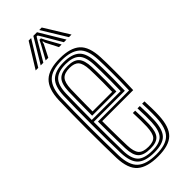

<svg xmlns="http://www.w3.org/2000/svg" viewBox="-248 -800 848 848"><g transform="rotate(-45 176.0 -376.5)"><path d="M181.5 7Q113.8 7 81.3 -20.9Q48.8 -48.9 46.3 -118.4Q45.3 -153.8 44.7 -199.9Q44 -246 44 -295.9Q44 -345.7 44.7 -393.5Q45.3 -441.3 46.5 -480Q49.2 -547.6 80.4 -577.3Q111.6 -607 180.7 -607Q245.6 -607 276.9 -579.1Q308.2 -551.1 311.1 -482.1Q311.7 -468.3 312.1 -447.1Q312.5 -425.9 312.5 -399.2Q312.6 -372.4 312.1 -341.7Q311.6 -311 310.1 -278.3H116.5Q116.6 -250.1 116.8 -223.3Q117.1 -196.5 117.5 -171.5Q118 -146.5 118.7 -123.3Q120 -84.7 133.6 -69Q147.3 -53.4 181.5 -53.4Q212.6 -53.4 224.8 -67.9Q236.9 -82.4 238.7 -121.9Q239.4 -137.4 239.1 -159.8Q238.9 -182.1 237.7 -208H252.2Q253.4 -181 253.6 -159.3Q253.9 -137.6 253.2 -121.3Q251.3 -75.9 235.4 -58.6Q219.5 -41.3 181.5 -41.3Q140.2 -41.3 122.8 -59.3Q105.4 -77.3 103.9 -122Q103.4 -143.4 102.9 -172.4Q102.5 -201.4 102.2 -232.5Q102 -263.5 102 -290.3H296.3Q297.4 -320.4 297.8 -348.8Q298.2 -377.3 298.1 -402.5Q298 -427.6 297.6 -447.9Q297.2 -468.2 296.6 -481.8Q293.8 -546 265.3 -570.4Q236.7 -594.9 180.7 -594.9Q117.7 -594.9 90.5 -567.4Q63.3 -539.9 61 -479.3Q59.7 -439.9 59.1 -392.6Q58.5 -345.3 58.5 -296.2Q58.5 -247.2 59.2 -201.5Q59.8 -155.8 60.7 -119.5Q62.9 -56.4 91.5 -30.7Q120.1 -5.1 181.5 -5.1Q241.7 -5.1 267.7 -30.8Q293.8 -56.6 296.6 -119.1Q297.1 -130.3 297.2 -144.7Q297.3 -159.1 296.9 -175.3Q296.5 -191.6 295.6 -208H310.1Q311.3 -185.8 311.7 -161.8Q312.1 -137.7 311.1 -118.5Q308.2 -50.4 278.6 -21.7Q249 7 181.5 7ZM181.5 -17.1Q126.5 -17.1 101.9 -40.2Q77.3 -63.3 75.2 -120.1Q74 -158.4 73.5 -205.6Q73 -252.7 73 -302.1Q73 -351.5 73.6 -397.2Q74.2 -442.9 75.3 -478.1Q77.5 -536.3 102.7 -559.6Q127.9 -582.9 180.7 -582.9Q230.3 -582.9 255 -561Q279.7 -539.1 282.1 -481.2Q282.9 -466.1 283.4 -439.4Q283.9 -412.6 283.7 -377.6Q283.5 -342.7 282.1 -302.4H87.6Q87.5 -250.4 87.8 -209.6Q88.1 -168.9 89 -121.1Q89.8 -71.5 110.3 -50.3Q130.8 -29.2 181.5 -29.2Q226.2 -29.2 245.7 -48.9Q265.2 -68.6 267.6 -120.2Q268.3 -137 268.1 -159.6Q267.8 -182.1 266.6 -208H281.1Q282.3 -183.4 282.6 -160.5Q282.9 -137.6 282.1 -119.7Q279.5 -62.7 257.1 -39.9Q234.7 -17.1 181.5 -17.1ZM87.6 -314.5H267.9Q269 -349.5 269 -382.1Q269.1 -414.6 268.7 -440.4Q268.4 -466.2 267.6 -480.7Q265.5 -531.9 244.6 -551.3Q223.7 -570.8 180.7 -570.8Q135 -570.8 113.3 -550.3Q91.6 -529.8 89.7 -477.5Q88.9 -449.7 88.4 -404.7Q87.9 -359.6 87.6 -314.5ZM102.1 -326.6Q102.3 -348.2 102.5 -373.2Q102.6 -398.3 103.1 -424.7Q103.6 -451.1 104.2 -476.7Q105.9 -522.4 123.6 -540.5Q141.2 -558.7 180.7 -558.7Q218.4 -558.7 234.9 -541.1Q251.4 -523.5 253.2 -479.7Q253.7 -467.7 254.1 -445Q254.6 -422.4 254.5 -392.1Q254.5 -361.8 253.5 -326.6ZM116.8 -338.7H239.1Q239.9 -369.6 240 -397.6Q240 -425.6 239.6 -447Q239.1 -468.4 238.7 -479.3Q237 -517.4 223.7 -532Q210.5 -546.6 180.7 -546.6Q148.1 -546.6 134.1 -531.1Q120 -515.6 118.7 -476.2Q118.3 -455.6 117.8 -433.8Q117.4 -412.1 117.1 -388.5Q116.9 -364.9 116.8 -338.7ZM67.1 -644.4 138.3 -759.6H154L83.2 -644.4ZM98.5 -644.4 167.7 -759.6H190.6L259.8 -644.4H243.3L194.3 -728L182.2 -747.6H176.1L164 -727.9L115 -644.4ZM129.5 -644.4 166 -710.9 174.5 -728.3H183.8L192.2 -710.9L229.2 -644.4H212.7L183.3 -701.6L180.5 -712.8H177.7L175.1 -701.6L146 -644.4ZM275 -644.4 204.3 -759.6H220L291.1 -644.4Z"/></g></svg>

Font: Big Shoulders Inline Display SC Thin
Style: Regular
Weight: 100
Designer: Patric King
Foundry: XO Type Co
Version: Version 2.002